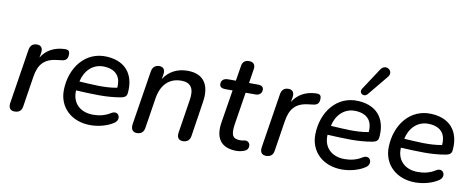

<svg xmlns="http://www.w3.org/2000/svg" viewBox="-66 -1069 3398 1379"><g transform="rotate(10 1633.0 -379.5)"><path d="M81 7C114 7 132 -8 137 -39L172 -263C186 -350 223 -402 325 -411L348 -414C382 -417 396 -431 396 -465C396 -489 387 -499 355 -497C285 -494 225 -463 191 -405L197 -440C203 -475 188 -495 158 -495C128 -495 109 -479 104 -448L41 -48C36 -13 50 7 81 7Z M635 9C690 9 758 -7 804 -39C849 -70 819 -134 768 -103C729 -78 686 -68 641 -68C545 -68 485 -128 491 -219C610 -213 715 -207 818 -226C838 -230 857 -237 860 -262C873 -376 826 -487 668 -496C508 -505 407 -368 404 -208C401 -84 493 9 635 9ZM504 -286V-288C520 -362 575 -428 666 -422C755 -416 786 -361 779 -289C686 -272 599 -281 504 -286Z M973 7C1005 7 1023 -9 1028 -41L1063 -263C1078 -358 1132 -419 1224 -419C1294 -419 1321 -377 1307 -293L1269 -50C1263 -14 1278 7 1308 7C1340 7 1359 -9 1364 -40L1403 -294C1425 -433 1364 -497 1256 -497C1180 -497 1119 -464 1083 -406L1089 -442C1094 -476 1079 -495 1051 -495C1021 -495 1001 -478 996 -447L933 -50C928 -15 943 7 973 7Z M1702 9C1714 9 1734 6 1749 1C1769 -6 1786 -17 1785 -43C1784 -61 1772 -76 1750 -76C1738 -75 1739 -71 1712 -71C1655 -71 1644 -102 1656 -180L1693 -414H1765C1794 -414 1811 -431 1811 -457C1811 -477 1796 -487 1770 -487H1705L1721 -589C1727 -623 1711 -642 1679 -642C1649 -642 1631 -627 1627 -597L1609 -487H1552C1522 -487 1503 -472 1503 -445C1503 -424 1518 -414 1544 -414H1598L1559 -172C1542 -63 1582 9 1702 9Z M1915 7C1948 7 1966 -8 1971 -39L2006 -263C2020 -350 2057 -402 2159 -411L2182 -414C2216 -417 2230 -431 2230 -465C2230 -489 2221 -499 2189 -497C2119 -494 2059 -463 2025 -405L2031 -440C2037 -475 2022 -495 1992 -495C1962 -495 1943 -479 1938 -448L1875 -48C1870 -13 1884 7 1915 7Z M2469 9C2524 9 2592 -7 2638 -39C2683 -70 2653 -134 2602 -103C2563 -78 2520 -68 2475 -68C2379 -68 2319 -128 2325 -219C2444 -213 2549 -207 2652 -226C2672 -230 2691 -237 2694 -262C2707 -376 2660 -487 2502 -496C2342 -505 2241 -368 2238 -208C2235 -84 2327 9 2469 9ZM2559 -557 2681 -705C2717 -749 2651 -798 2616 -746L2513 -589C2490 -555 2533 -526 2559 -557ZM2338 -286V-288C2354 -362 2409 -428 2500 -422C2589 -416 2620 -361 2613 -289C2520 -272 2433 -281 2338 -286Z M3004 9C3059 9 3127 -7 3173 -39C3218 -70 3188 -134 3137 -103C3098 -78 3055 -68 3010 -68C2914 -68 2854 -128 2860 -219C2979 -213 3084 -207 3187 -226C3207 -230 3226 -237 3229 -262C3242 -376 3195 -487 3037 -496C2877 -505 2776 -368 2773 -208C2770 -84 2862 9 3004 9ZM2873 -286V-288C2889 -362 2944 -428 3035 -422C3124 -416 3155 -361 3148 -289C3055 -272 2968 -281 2873 -286Z"/></g></svg>

Font: SN Pro Medium
Style: Italic
Weight: 400
Italic angle: -9°
Designer: Tobias Whetton
Foundry: Supernotes
Version: Version 1.001;Glyphs 3.2 (3249)